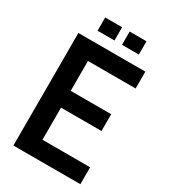

<svg xmlns="http://www.w3.org/2000/svg" viewBox="-225 -1047 1014 1152"><g transform="rotate(30 282.5 -470.5)"><path d="M61 -779.8H524.9V-663.1H194.8V-456.1H475.1V-339.8H194.8V-117.2H524.9V0H61ZM271 -940.9V-849.1H153.8V-940.9ZM439.9 -940.9V-849.1H323.2V-940.9Z"/></g></svg>

Font: Cooper Hewitt
Style: Semibold
Weight: 709
Designer: Village Type and Design LLC
Foundry: Cooper Hewitt Smithsonian Design Museum
Version: 1.000